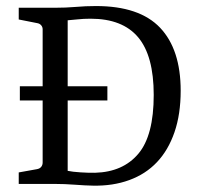

<svg xmlns="http://www.w3.org/2000/svg" viewBox="-20 -593 648 619"><path d="M562.5 -300.4Q562.5 -224.7 542.5 -166.7Q522.5 -108.7 486 -70.2Q449.5 -31.6 396.7 -12.4Q344 6.9 279.3 5.5Q254.9 5.1 221.3 2.5Q187.6 0 158.2 0H40.4V-37.1L98.9 -47.6Q108 -49.1 112.7 -54.9Q117.5 -60.7 117.5 -69.1V-269.1H44V-314.9H117.5V-498.5Q117.5 -505.8 112.9 -511.3Q108.4 -516.7 101.1 -518.2L40.4 -530.2V-568H157.1Q192.4 -568 224 -570.7Q255.6 -573.5 289.5 -573.5Q429.8 -573.5 496.2 -503.5Q562.5 -433.5 562.5 -300.4ZM198.2 -42.2Q213.8 -38.9 240 -37.3Q266.2 -35.6 286.5 -36Q376.4 -38.5 426 -97.3Q475.6 -156 475.6 -286.9Q475.6 -413.1 425.3 -472.9Q374.9 -532.7 272 -532.7Q248.7 -532.7 229.6 -530.5Q210.5 -528.4 198.2 -527.6V-314.9H326.2V-269.1H198.2Z"/></svg>

Font: Rasa
Style: Regular
Weight: 400
Version: Version 1.000;PS 1.000;hotconv 1.0.88;makeotf.lib2.5.647800;